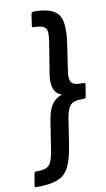

<svg xmlns="http://www.w3.org/2000/svg" viewBox="-143 -750 522 942"><g transform="rotate(-10 118.5 -278.5)"><path d="M95 -704Q159 -704 192 -686Q225 -668 232.5 -627Q240 -586 230 -519L211 -391Q204 -348 215 -332Q226 -316 259 -316H275Q286 -316 284 -306L275 -250Q273 -239 263 -239H247Q214 -239 198 -223.5Q182 -208 174 -165L154 -36Q143 40 123 79Q103 118 65 132.5Q27 147 -40 147Q-50 147 -48 137L-39 82Q-38 76 -35 73.5Q-32 71 -28 71Q3 71 20 64.5Q37 58 46 39Q55 20 61 -16L84 -164Q92 -214 110.5 -241Q129 -268 161 -278Q132 -289 122 -316.5Q112 -344 120 -392L144 -541Q150 -576 147.5 -594.5Q145 -613 130 -620.5Q115 -628 83 -628Q73 -628 75 -638L83 -693Q85 -704 95 -704Z"/></g></svg>

Font: Sofia Sans Medium
Style: Italic
Weight: 500
Italic angle: -9°
Version: Version 4.101